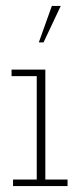

<svg xmlns="http://www.w3.org/2000/svg" viewBox="-20 -628 277 648"><path d="M24 0V-22H104V-371H19V-393H133V-22H208V0ZM111 -485 155 -608H185L127 -485Z"/></svg>

Font: Rokkitt Thin
Style: Regular
Weight: 250
Version: Version 3.103